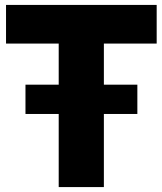

<svg xmlns="http://www.w3.org/2000/svg" viewBox="-20 -760 660 780"><path d="M616.5 -583H402V-416H538V-297H402V0H218.5V-297H83.5V-416H218.5V-583H4.5V-740H616.5Z"/></svg>

Font: Encode Sans Semi Condensed ExBd
Style: Regular
Weight: 800
Width: 4
Designer: Multiple Designers
Foundry: Impallari Type
Version: Version 2.000